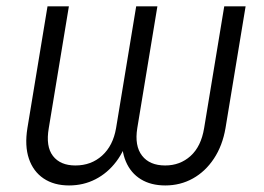

<svg xmlns="http://www.w3.org/2000/svg" viewBox="-20 -562 814 592"><path d="M192.9 9.8Q146.5 9.8 114.5 -11.7Q82.5 -33.2 69.1 -72.8Q55.7 -112.3 64.5 -167L126.5 -542.5H192.4L130.4 -167Q120.6 -110.4 143.3 -81.1Q166 -51.8 212.4 -51.8Q261.2 -51.8 294.9 -82.3Q328.6 -112.8 337.9 -167L399.9 -542.5H465.3L403.3 -167Q394.5 -112.3 418 -82Q441.4 -51.8 489.3 -51.8Q535.2 -51.8 567.6 -81.1Q600.1 -110.4 609.4 -167L671.4 -542.5H737.3L675.3 -167Q666 -112.8 639.6 -73Q613.3 -33.2 574.7 -11.7Q536.1 9.8 489.7 9.8Q445.3 9.8 414.3 -9.3Q383.3 -28.3 368.2 -63.7Q353 -99.1 356.4 -148.4H377.9Q365.2 -99.1 338.4 -63.7Q311.5 -28.3 274.4 -9.3Q237.3 9.8 192.9 9.8Z"/></svg>

Font: Inter 16pt Light
Style: Italic
Weight: 300
Italic angle: -9.3988°
Version: Version 4.001;git-66647c0bb